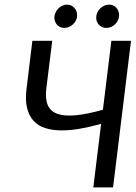

<svg xmlns="http://www.w3.org/2000/svg" viewBox="-20 -820 596 840"><path d="M89.8 0ZM474.6 0H388.2L422.4 -278.3Q374 -264.6 329.3 -256.8Q284.7 -249 246.3 -249.5Q208 -250 177.5 -259.8Q147 -269.5 127 -291.3Q106.9 -313 98.4 -347.7Q89.8 -382.3 96.2 -432.1L121.6 -641.6H208.5L182.6 -432.1Q177.2 -387.2 189 -360.1Q200.7 -333 231 -322Q261.2 -311 310.8 -315.7Q360.4 -320.3 430.2 -339.8L467.3 -641.6H553.2ZM317.4 -753.4Q317.4 -741.7 312.7 -731.7Q308.1 -721.7 300 -714.1Q292 -706.5 281.7 -702.1Q271.5 -697.8 260.7 -697.8Q252 -697.8 244.1 -701.2Q236.3 -704.6 230.5 -710.7Q224.6 -716.8 221.2 -725.1Q217.8 -733.4 217.8 -742.7Q217.8 -754.4 222.7 -764.6Q227.5 -774.9 235.1 -782.7Q242.7 -790.5 252.7 -795.2Q262.7 -799.8 272.9 -799.8Q292 -799.8 304.7 -786.1Q317.4 -772.5 317.4 -753.4ZM501 -753.4Q501 -741.7 496.3 -731.7Q491.7 -721.7 483.9 -714.1Q476.1 -706.5 465.8 -702.1Q455.6 -697.8 444.8 -697.8Q426.3 -697.8 413.6 -710.9Q400.9 -724.1 400.9 -742.7Q400.9 -754.4 405.5 -764.6Q410.2 -774.9 418.2 -782.7Q426.3 -790.5 436.3 -795.2Q446.3 -799.8 457.5 -799.8Q466.8 -799.8 474.9 -796.1Q482.9 -792.5 488.8 -786.1Q494.6 -779.8 497.8 -771.2Q501 -762.7 501 -753.4Z"/></svg>

Font: Carlito
Style: Italic
Weight: 400
Italic angle: -7°
Designer: Lukasz Dziedzic
Foundry: tyPoland Lukasz Dziedzic
Version: Version 1.104